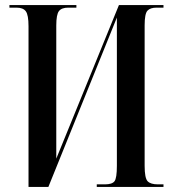

<svg xmlns="http://www.w3.org/2000/svg" viewBox="-20 -734 686 754"><path d="M92 0H170L439 -665V-83Q439 -34 429.5 -22Q420 -10 392 -10H360V0H622V-10H600Q572 -10 560 -22Q548 -34 548 -83V-634Q548 -680 559 -692Q570 -704 595 -704H622V-714H447L201 -111V-634Q201 -677 211.5 -690.5Q222 -704 248 -704H280V-714H17V-704H45Q71 -704 81.5 -689.5Q92 -675 92 -631Z"/></svg>

Font: Noto Serif Display Condensed Semi
Style: Regular
Weight: 600
Width: 3
Designer: Monotype Design Team
Foundry: Monotype Imaging Inc.
Version: Version 1.900